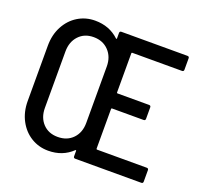

<svg xmlns="http://www.w3.org/2000/svg" viewBox="-124 -847 1038 995"><g transform="rotate(20 394.5 -349.5)"><path d="M749 -617H475Q471 -617 471 -613V-397Q471 -393 475 -393H649Q659 -393 659 -383V-320Q659 -310 649 -310H475Q471 -310 471 -306V-87Q471 -83 475 -83H749Q759 -83 759 -73V-10Q759 0 749 0H385Q375 0 375 -10V-40Q375 -42 373.5 -43Q372 -44 370 -42Q317 9 238 9Q186 9 143.5 -17Q101 -43 76 -90Q51 -137 51 -197V-502Q51 -562 76 -609Q101 -656 143.5 -682Q186 -708 238 -708Q317 -708 370 -658Q372 -656 373.5 -657Q375 -658 375 -660V-690Q375 -700 385 -700H749Q759 -700 759 -690V-627Q759 -617 749 -617ZM375 -194V-505Q375 -558 343 -591.5Q311 -625 260 -625Q209 -625 178 -591.5Q147 -558 147 -505V-194Q147 -141 178 -108Q209 -75 260 -75Q312 -75 343.5 -108Q375 -141 375 -194Z"/></g></svg>

Font: Barlow Semi Condensed Medium
Style: Regular
Weight: 500
Width: 4
Designer: Jeremy Tribby
Foundry: Tribby Type
Version: Version 1.422; ttfautohint (v1.8)